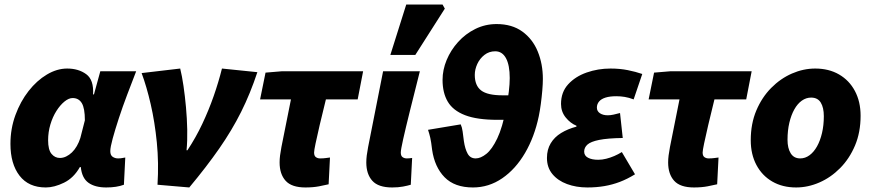

<svg xmlns="http://www.w3.org/2000/svg" viewBox="-20 -814 3840 846"><path d="M182 12Q106 12 66 -40Q26 -92 26 -180Q26 -247 48 -307Q70 -367 106 -413Q142 -459 186.5 -485.5Q231 -512 276 -512Q326 -512 360 -487Q394 -462 390 -398H394L422 -500H580Q561 -451 540.5 -397Q520 -343 503.5 -292.5Q487 -242 476.5 -203.5Q466 -165 466 -148Q466 -130 476.5 -123Q487 -116 500 -116Q511 -116 518 -117.5Q525 -119 532 -120L526 0Q510 6 490.5 9Q471 12 448 12Q399 12 370 -8.5Q341 -29 336 -78Q336 -78 336 -78Q336 -78 336 -78H332Q305 -30 262 -9Q219 12 182 12ZM244 -118Q258 -118 271.5 -124.5Q285 -131 297 -142.5Q309 -154 318.5 -170.5Q328 -187 334 -206L354 -284Q354 -337 340.5 -359.5Q327 -382 300 -382Q283 -382 264 -366.5Q245 -351 228.5 -325Q212 -299 202 -265.5Q192 -232 192 -196Q192 -154 207 -136Q222 -118 244 -118Z M674 0Q680 -96 671 -186.5Q662 -277 644 -355Q626 -433 604 -492L774 -512Q782 -480 788.5 -435.5Q795 -391 799.5 -341.5Q804 -292 805 -243Q806 -194 802 -152H806Q843 -208 871.5 -268.5Q900 -329 921.5 -390.5Q943 -452 958 -512L1114 -496Q1083 -402 1042.5 -321Q1002 -240 946 -159.5Q890 -79 814 12Z M1326 12Q1265 12 1238.5 -17.5Q1212 -47 1212 -98Q1212 -113 1214 -129Q1216 -145 1220 -166L1262 -376H1126L1150 -494L1222 -500H1580L1556 -376H1416Q1400 -312 1388.5 -262.5Q1377 -213 1370.5 -182Q1364 -151 1364 -142Q1364 -127 1372 -121.5Q1380 -116 1390 -116Q1405 -116 1415 -117.5Q1425 -119 1434 -120L1428 -2Q1412 2 1385.5 7Q1359 12 1326 12Z M1708 12Q1647 12 1620.5 -17.5Q1594 -47 1594 -98Q1594 -113 1596 -129Q1598 -145 1602 -166L1668 -500H1830Q1805 -401 1786 -324.5Q1767 -248 1756.5 -201Q1746 -154 1746 -142Q1746 -127 1754 -121.5Q1762 -116 1772 -116Q1777 -116 1783.5 -116.5Q1790 -117 1796 -118L1790 0Q1777 4 1756 8Q1735 12 1708 12ZM1700 -572 1770 -794H1930L1940 -776L1810 -572Z M2064 12Q1983 12 1939 -33Q1895 -78 1884 -154Q1880 -189 1876 -206.5Q1872 -224 1866 -242L2010 -266Q2016 -253 2018.5 -234.5Q2021 -216 2024 -192Q2029 -158 2040.5 -137Q2052 -116 2076 -116Q2098 -116 2123 -136Q2148 -156 2171 -204Q2194 -252 2210 -336Q2218 -377 2222 -410.5Q2226 -444 2226 -470Q2226 -527 2209.5 -557.5Q2193 -588 2162 -588Q2135 -588 2114.5 -572Q2094 -556 2083 -532Q2072 -508 2072 -484Q2072 -437 2100 -415.5Q2128 -394 2194 -394H2240L2230 -286H2172Q2082 -286 2029 -306.5Q1976 -327 1953 -366Q1930 -405 1930 -462Q1930 -506 1948 -549.5Q1966 -593 1998.5 -629Q2031 -665 2074.5 -686.5Q2118 -708 2168 -708Q2236 -708 2281.5 -675Q2327 -642 2349.5 -587Q2372 -532 2372 -466Q2372 -445 2369.5 -415.5Q2367 -386 2363 -356Q2359 -326 2354 -302Q2335 -211 2293.5 -140Q2252 -69 2193 -28.5Q2134 12 2064 12Z M2568 12Q2519 12 2478.5 -3Q2438 -18 2414 -47Q2390 -76 2390 -118Q2390 -155 2406.5 -182.5Q2423 -210 2452.5 -228Q2482 -246 2520 -256V-260Q2493 -271 2472.5 -296.5Q2452 -322 2452 -356Q2452 -408 2483.5 -442.5Q2515 -477 2565 -494.5Q2615 -512 2670 -512Q2711 -512 2746 -505Q2781 -498 2810 -488L2772 -376Q2751 -384 2732.5 -387Q2714 -390 2696 -390Q2667 -390 2648 -384Q2629 -378 2619.5 -366.5Q2610 -355 2610 -340Q2610 -324 2623.5 -315Q2637 -306 2658 -306Q2670 -306 2683.5 -309Q2697 -312 2712 -316L2724 -206Q2657 -205 2620 -197.5Q2583 -190 2568.5 -177Q2554 -164 2554 -146Q2554 -128 2571 -119Q2588 -110 2616 -110Q2633 -110 2651 -114.5Q2669 -119 2686.5 -126.5Q2704 -134 2720 -144L2778 -46Q2744 -25 2711 -12.5Q2678 0 2643 6Q2608 12 2568 12Z M3038 12Q2977 12 2950.5 -17.5Q2924 -47 2924 -98Q2924 -113 2926 -129Q2928 -145 2932 -166L2974 -376H2838L2862 -494L2934 -500H3292L3268 -376H3128Q3112 -312 3100.5 -262.5Q3089 -213 3082.5 -182Q3076 -151 3076 -142Q3076 -127 3084 -121.5Q3092 -116 3102 -116Q3117 -116 3127 -117.5Q3137 -119 3146 -120L3140 -2Q3124 2 3097.5 7Q3071 12 3038 12Z M3488 12Q3428 12 3383 -14Q3338 -40 3313 -87Q3288 -134 3288 -196Q3288 -269 3312.5 -327Q3337 -385 3378 -426.5Q3419 -468 3469.5 -490Q3520 -512 3572 -512Q3632 -512 3677 -486Q3722 -460 3747 -413Q3772 -366 3772 -304Q3772 -231 3747.5 -173Q3723 -115 3682 -73.5Q3641 -32 3590.5 -10Q3540 12 3488 12ZM3506 -116Q3528 -116 3547 -130Q3566 -144 3580 -169Q3594 -194 3602 -228Q3610 -262 3610 -302Q3610 -340 3596.5 -362Q3583 -384 3554 -384Q3532 -384 3513 -370.5Q3494 -357 3480 -332Q3466 -307 3458 -273Q3450 -239 3450 -198Q3450 -161 3464 -138.5Q3478 -116 3506 -116Z"/></svg>

Font: Source Sans 3 Black
Style: Italic
Weight: 900
Italic angle: -11°
Designer: Paul D. Hunt
Foundry: Adobe
Version: Version 3.052;hotconv 1.1.0;makeotfexe 2.6.0